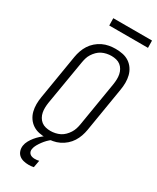

<svg xmlns="http://www.w3.org/2000/svg" viewBox="-278 -989 1056 1288"><g transform="rotate(30 250.0 -345.0)"><path d="M202 8Q173 8 146 2.5Q119 -3 97 -17.5Q75 -32 60 -54Q45 -76 38.5 -102Q32 -128 32 -156Q32 -184 37 -213L94 -558Q98 -582 106.5 -606.5Q115 -631 129 -653Q143 -675 163.5 -693Q184 -711 208 -722.5Q232 -734 257.5 -738.5Q283 -743 307 -743Q336 -743 363 -737.5Q390 -732 412 -717.5Q434 -703 449 -681Q464 -659 470.5 -633Q477 -607 477 -579Q477 -551 472 -522L415 -177Q411 -153 402.5 -128.5Q394 -104 380 -82Q366 -60 345.5 -42Q325 -24 301 -12.5Q277 -1 251.5 3.5Q226 8 202 8ZM202 -47Q220 -47 239 -51Q258 -55 275 -63.5Q292 -72 306 -86Q320 -100 330.5 -116.5Q341 -133 346.5 -150.5Q352 -168 355 -186L412 -531Q415 -551 415.5 -570Q416 -589 412.5 -607Q409 -625 400 -641Q391 -657 377 -668Q363 -679 344.5 -683.5Q326 -688 307 -688Q289 -688 270 -684Q251 -680 234 -671.5Q217 -663 203 -649Q189 -635 178.5 -618.5Q168 -602 163 -584.5Q158 -567 155 -549L97 -204Q94 -184 93.5 -165Q93 -146 96.5 -128Q100 -110 109 -94Q118 -78 132 -67Q146 -56 164.5 -51.5Q183 -47 202 -47ZM189 223Q168 223 148.5 218Q129 213 115 201Q101 189 95 170Q89 151 92 131Q95 111 105.5 92Q116 73 129.5 56.5Q143 40 159 25.5Q175 11 194 -1L205 -8H244L243 0Q227 11 213.5 25Q200 39 189 54Q178 69 168.5 85.5Q159 102 156 120Q154 131 157 140.5Q160 150 167.5 156.5Q175 163 185.5 165.5Q196 168 206 168Q214 168 222 167Q230 166 238 164L228 219Q219 221 209 222Q199 223 189 223ZM191 -857 190 -913H490L491 -857Z"/></g></svg>

Font: Iosevka Curly Light
Style: Italic
Weight: 300
Italic angle: -9°
Monospace: yes
Designer: Belleve Invis
Foundry: Belleve Invis
Version: Version 22.1.2; ttfautohint (v1.8.4)